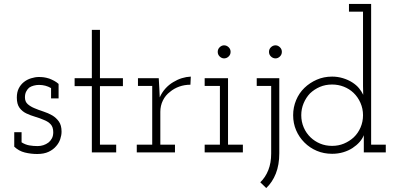

<svg xmlns="http://www.w3.org/2000/svg" viewBox="-20 -770 2004 970"><path d="M264 -32Q249 -14 225.5 -3Q202 8 168 8Q136 8 105.5 0.5Q75 -7 52 -29V-102H89V-51Q108 -39 128 -35.5Q148 -32 170 -32Q185 -32 199 -36.5Q213 -41 225 -50Q236 -59 242.5 -71.5Q249 -84 249 -102Q249 -128 236 -142Q223 -156 202 -164Q182 -173 158 -180Q134 -187 113 -197Q92 -207 78.5 -225.5Q65 -244 65 -277Q65 -304 74.5 -323Q84 -342 100 -355Q116 -368 137 -374.5Q158 -381 176 -381Q189 -381 201 -379.5Q213 -378 229 -373Q242 -368 254 -361.5Q266 -355 276 -346V-273H238V-325Q224 -333 209 -337Q194 -341 177 -341Q164 -341 150.5 -337.5Q137 -334 127 -327Q118 -319 112 -307Q106 -295 106 -278Q106 -256 120.5 -243.5Q135 -231 155 -223Q176 -214 199.5 -206.5Q223 -199 244 -187Q264 -175 277.5 -156Q291 -137 291 -105Q291 -87 284.5 -67.5Q278 -48 264 -32Z M567 0H444V-335H357V-375H444V-619H485V-375H601V-335H485V-39H567Z M864 0H671V-39H749V-336H677V-375H782L785 -322Q786 -305 786 -300Q786 -295 787 -278Q798 -303 815.5 -322.5Q833 -342 855 -355Q876 -368 898.5 -375Q921 -382 944 -383L942 -342Q912 -342 885.5 -332.5Q859 -323 839 -306Q816 -289 803 -262.5Q790 -236 790 -205V-39H864Z M1207 0H1014V-39H1091V-336H1014V-375H1132V-39H1207ZM1145 -508Q1145 -494 1135 -484.5Q1125 -475 1112 -475Q1100 -475 1090 -484.5Q1080 -494 1080 -508Q1080 -522 1090 -531.5Q1100 -541 1112 -541Q1125 -541 1135 -531.5Q1145 -522 1145 -508Z M1391 4Q1391 63 1373.5 107Q1356 151 1325 180L1295 151Q1321 126 1335.5 89.5Q1350 53 1350 6V-336H1277V-375H1391ZM1404 -508Q1404 -494 1394 -484.5Q1384 -475 1372 -475Q1359 -475 1349 -484.5Q1339 -494 1339 -508Q1339 -522 1349 -531.5Q1359 -541 1372 -541Q1384 -541 1394 -531.5Q1404 -522 1404 -508Z M1929 0H1818V-41Q1818 -53 1818 -63.5Q1818 -74 1818 -87Q1811 -69 1796.5 -52.5Q1782 -36 1761.5 -22.5Q1741 -9 1714.5 -1Q1688 7 1658 7Q1616 7 1580.5 -8Q1545 -23 1518 -50Q1491 -77 1476 -112Q1461 -147 1461 -188Q1461 -228 1476 -264Q1491 -300 1518 -326Q1545 -352 1580.5 -367.5Q1616 -383 1658 -383Q1686 -383 1712.5 -375Q1739 -367 1760 -353.5Q1781 -340 1794 -324Q1807 -308 1815 -291Q1814 -318 1814 -335Q1814 -352 1814 -379V-711H1743V-750H1855V-39H1929ZM1658 -343Q1624 -343 1596 -331Q1568 -319 1546 -298Q1526 -277 1514 -248.5Q1502 -220 1502 -188Q1502 -155 1514.5 -126Q1527 -97 1549 -76Q1570 -56 1597.5 -44.5Q1625 -33 1658 -33Q1690 -33 1717.5 -44.5Q1745 -56 1767 -76Q1789 -97 1801.5 -126Q1814 -155 1814 -188Q1814 -221 1801 -250.5Q1788 -280 1766 -301Q1745 -321 1717 -332Q1689 -343 1658 -343Z"/></svg>

Font: Josefin Slab
Style: Regular
Weight: 400
Designer: Santiago Orozco
Foundry: Typemade
Version: Version 2.000